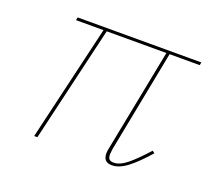

<svg xmlns="http://www.w3.org/2000/svg" viewBox="-80 -510 690 617"><g transform="rotate(20 265.5 -201.5)"><path d="M339 -47Q337 -33 337 -29Q337 -17 341.5 -12Q346 -7 357 -7Q378 -7 402.5 -27Q427 -47 462 -86L470 -80Q434 -39 406.5 -18Q379 3 354 3Q325 3 325 -27Q325 -37 328 -49L396 -396H192L99 0H88L181 -396H87L89 -406H512L510 -396H407Z"/></g></svg>

Font: Ysabeau Infant Hairline
Style: Italic
Weight: 100
Italic angle: -12°
Designer: Christian Thalmann (Catharsis Fonts)
Version: Version 0.003